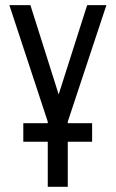

<svg xmlns="http://www.w3.org/2000/svg" viewBox="-20 -720 446 740"><path d="M69.8 -173.8V-245.1H164.1V-251L16.1 -700.2H97.2L206.1 -356L315.9 -700.2H390.1L241.2 -251V-245.1H335V-173.8H241.2V0H164.1V-173.8Z"/></svg>

Font: Bebas Neue Regular
Style: Regular
Weight: 400
Designer: Ryoichi Tsunekawa
Foundry: Ryoichi Tsunekawa
Version: Version 001.003